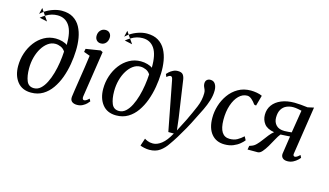

<svg xmlns="http://www.w3.org/2000/svg" viewBox="-114 -1219 3176 1855"><g transform="rotate(15 1474.0 -291.0)"><path d="M220 10.5Q130 10.5 82 -50.2Q34 -111 34 -206.5Q34 -274 54.8 -336.5Q75.5 -399 113.5 -448.8Q151.5 -498.5 203.8 -527.5Q256 -556.5 318.5 -556.5Q353 -556.5 385.8 -547Q418.5 -537.5 435 -523.5Q437 -654.5 395.5 -716Q354 -777.5 277 -777.5Q249 -777.5 220.2 -769.8Q191.5 -762 159 -742L192.5 -693.5L114.5 -710.5Q137.5 -729 159 -742L136.5 -774.5Q176 -801.5 221 -816.2Q266 -831 305.5 -831Q374.5 -831 420 -803Q465.5 -775 491.5 -727Q517.5 -679 527.8 -618.5Q538 -558 535.5 -492.5Q533.5 -426.5 521.5 -356Q509.5 -285.5 485.8 -220.2Q462 -155 425.2 -102.8Q388.5 -50.5 337.5 -20Q286.5 10.5 220 10.5ZM114.5 -807.5 136.5 -774.5Q116.5 -760.5 99.5 -744.5ZM236 -38Q272.5 -38 301.8 -64.2Q331 -90.5 353.2 -134.5Q375.5 -178.5 391 -233Q406.5 -287.5 415.2 -345Q424 -402.5 426.5 -455Q410 -481.5 382.5 -493.8Q355 -506 327.5 -506Q288.5 -506 255 -482.2Q221.5 -458.5 196 -417.2Q170.5 -376 156.2 -323Q142 -270 142 -211.5Q142 -135.5 162 -86.8Q182 -38 236 -38Z M679.5 10Q647 10 628.2 -5.5Q609.5 -21 613 -54.5Q615.5 -77.5 622.8 -124.2Q630 -171 639.2 -231Q648.5 -291 658.5 -356Q668.5 -421 676 -480L614.5 -502.5L620.5 -534.5L766.5 -557.5L788 -546.5L718 -86Q715.5 -68 720.5 -59.5Q725.5 -51 734 -51Q744 -51 755.2 -57.5Q766.5 -64 783.5 -80.5L796 -56Q790 -47 774.5 -31.2Q759 -15.5 734.8 -2.8Q710.5 10 679.5 10ZM748 -623Q722.5 -623 706.2 -640.2Q690 -657.5 690.5 -685Q691 -718 711 -739.5Q731 -761 761.5 -761Q787.5 -761 803 -744.2Q818.5 -727.5 818.5 -702Q818 -667 798.5 -645Q779 -623 748 -623Z M1071 10.5Q981 10.5 933 -50.2Q885 -111 885 -206.5Q885 -274 905.8 -336.5Q926.5 -399 964.5 -448.8Q1002.5 -498.5 1054.8 -527.5Q1107 -556.5 1169.5 -556.5Q1204 -556.5 1236.8 -547Q1269.5 -537.5 1286 -523.5Q1288 -654.5 1246.5 -716Q1205 -777.5 1128 -777.5Q1100 -777.5 1071.2 -769.8Q1042.5 -762 1010 -742L1043.5 -693.5L965.5 -710.5Q988.5 -729 1010 -742L987.5 -774.5Q1027 -801.5 1072 -816.2Q1117 -831 1156.5 -831Q1225.5 -831 1271 -803Q1316.5 -775 1342.5 -727Q1368.5 -679 1378.8 -618.5Q1389 -558 1386.5 -492.5Q1384.5 -426.5 1372.5 -356Q1360.5 -285.5 1336.8 -220.2Q1313 -155 1276.2 -102.8Q1239.5 -50.5 1188.5 -20Q1137.5 10.5 1071 10.5ZM965.5 -807.5 987.5 -774.5Q967.5 -760.5 950.5 -744.5ZM1087 -38Q1123.5 -38 1152.8 -64.2Q1182 -90.5 1204.2 -134.5Q1226.5 -178.5 1242 -233Q1257.5 -287.5 1266.2 -345Q1275 -402.5 1277.5 -455Q1261 -481.5 1233.5 -493.8Q1206 -506 1178.5 -506Q1139.5 -506 1106 -482.2Q1072.5 -458.5 1047 -417.2Q1021.5 -376 1007.2 -323Q993 -270 993 -211.5Q993 -135.5 1013 -86.8Q1033 -38 1087 -38Z M1505.5 -461.5Q1502 -480.5 1496.2 -487.2Q1490.5 -494 1482.5 -494Q1467.5 -494 1445 -473.5L1433 -501Q1438 -508 1453.5 -522Q1469 -536 1491 -547.2Q1513 -558.5 1538.5 -558.5Q1575.5 -558.5 1590 -540.2Q1604.5 -522 1609 -489.5Q1622 -399.5 1635.5 -306.5Q1649 -213.5 1662.5 -122.5L1677 -1.5L1739.5 -123Q1780.5 -208 1809.8 -277.8Q1839 -347.5 1839 -416.5Q1839 -437.5 1833 -451.5Q1827 -465.5 1821.2 -478.5Q1815.5 -491.5 1815.5 -508.5Q1815.5 -532.5 1829 -545.2Q1842.5 -558 1865 -558Q1896.5 -558 1913 -532.5Q1929.5 -507 1929.5 -468Q1929.5 -418 1913.2 -366.8Q1897 -315.5 1873 -265.8Q1849 -216 1825 -170Q1794.5 -107 1761.8 -48.2Q1729 10.5 1699 58.8Q1669 107 1646.5 138Q1614.5 187.5 1571.8 218Q1529 248.5 1467 248.5Q1442.5 248.5 1415.8 242.8Q1389 237 1375 230.5L1400 155Q1409 162 1431.2 171.2Q1453.5 180.5 1484.5 180.5Q1526 180.5 1570.2 146.2Q1614.5 112 1656 35H1601Z M2334 -436Q2315.5 -463 2292.8 -482.5Q2270 -502 2247.5 -502Q2201.5 -502 2164.5 -465.5Q2127.5 -429 2105.8 -364.5Q2084 -300 2084.5 -216.5Q2086 -54.5 2189 -54.5Q2233 -54.5 2264.2 -72Q2295.5 -89.5 2324.5 -116.5L2343.5 -81Q2330 -63.5 2304.2 -42Q2278.5 -20.5 2241 -5.2Q2203.5 10 2155 10Q2071 10 2023.5 -47.8Q1976 -105.5 1976 -208.5Q1975.5 -268 1994 -329.5Q2012.5 -391 2049.8 -443.2Q2087 -495.5 2142 -527.2Q2197 -559 2269 -559Q2296.5 -559 2328.5 -553.5Q2360.5 -548 2382.5 -537L2353.5 -431.5Z M2892 -81.5 2904.5 -57Q2899 -48.5 2882.5 -32.8Q2866 -17 2840.8 -3.8Q2815.5 9.5 2783.5 9.5Q2752.5 9.5 2736 -5.8Q2719.5 -21 2721 -47L2748 -228Q2729.5 -226.5 2701 -225Q2672.5 -223.5 2654 -222.5Q2635.5 -200 2616.2 -163.8Q2597 -127.5 2573.5 -87.5Q2551.5 -50.5 2529.5 -25.2Q2507.5 0 2485 0H2384L2390.5 -38L2412.5 -46Q2436 -53.5 2458 -75.8Q2480 -98 2501 -126.8Q2522 -155.5 2543.8 -183Q2565.5 -210.5 2588 -228Q2517.5 -240 2488 -278.5Q2458.5 -317 2458.5 -368.5Q2458.5 -424.5 2489 -466.2Q2519.5 -508 2575.2 -531.2Q2631 -554.5 2706 -554.5Q2730 -554.5 2768.2 -551.5Q2806.5 -548.5 2838.5 -544L2899.5 -557.5L2826 -75.5Q2824 -62 2830.2 -56.5Q2836.5 -51 2842.5 -51Q2861 -51 2892 -81.5ZM2753.5 -270.5 2790 -497Q2779.5 -499.5 2753.2 -504.5Q2727 -509.5 2705 -509.5Q2669.5 -509.5 2638.8 -496Q2608 -482.5 2589 -451.8Q2570 -421 2570 -369.5Q2570 -324 2598 -294.5Q2626 -265 2681.5 -265Q2699 -265 2722 -267.2Q2745 -269.5 2753.5 -270.5Z"/></g></svg>

Font: Merriweather Text Regular
Style: Italic
Weight: 400
Italic angle: -7.8°
Designer: Eben Sorkin
Foundry: Eben Sorkin
Version: Version 2.100; ttfautohint (v1.7.19-72a1) -l 8 -r 50 -G 200 